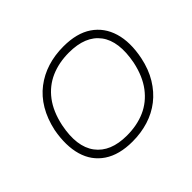

<svg xmlns="http://www.w3.org/2000/svg" viewBox="-154 -948 1191 1191"><g transform="rotate(-45 441.5 -352.5)"><path d="M402 8Q286 8 213 -41Q140 -90 114.5 -178Q89 -266 111 -385Q129 -467 165.5 -528.5Q202 -590 255.5 -631Q309 -672 374.5 -692.5Q440 -713 516 -713Q633 -713 705 -664Q777 -615 803.5 -527Q830 -439 806 -320Q789 -238 751.5 -176.5Q714 -115 661.5 -74Q609 -33 543 -12.5Q477 8 402 8ZM404 -43Q493 -43 563.5 -74Q634 -105 683 -169.5Q732 -234 753 -333Q784 -493 721 -577.5Q658 -662 513 -662Q425 -662 354 -631Q283 -600 234.5 -536Q186 -472 165 -373Q133 -214 197 -128.5Q261 -43 404 -43Z"/></g></svg>

Font: Nunito Sans 7pt SemiExpanded ExtraLight
Style: Italic
Weight: 250
Width: 6
Italic angle: -9°
Designer: Vernon Adams
Foundry: Vernon Adams
Version: Version 3.101;gftools[0.9.27]